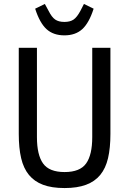

<svg xmlns="http://www.w3.org/2000/svg" viewBox="-20 -940 654 972"><path d="M167 -698V-246Q167 -156 198 -112.5Q229 -69 307 -69Q385 -69 416 -112.5Q447 -156 447 -246V-698H539V-262Q539 -191 527 -139.5Q515 -88 487.5 -54.5Q460 -21 415.5 -4.5Q371 12 307 12Q242 12 198 -4.5Q154 -21 126.5 -54.5Q99 -88 87 -139.5Q75 -191 75 -262V-698ZM306 -761Q250 -761 215.5 -792.5Q181 -824 158 -896L207 -920L226 -885Q242 -853 259.5 -841Q277 -829 306 -829Q335 -829 352.5 -841Q370 -853 387 -885L405 -920L454 -896Q431 -824 396.5 -792.5Q362 -761 306 -761Z"/></svg>

Font: IBM Plex Sans Cond Text
Style: Regular
Weight: 450
Width: 3
Designer: Mike Abbink, Paul van der Laan, Pieter van Rosmalen
Foundry: Bold Monday
Version: Version 1.3